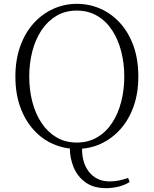

<svg xmlns="http://www.w3.org/2000/svg" viewBox="-20 -759 799 998"><path d="M532 219Q466 219 424.5 189Q383 159 363 111Q343 63 343 10V-5H407Q402 82 441.5 133Q481 184 550 184Q576 184 599 179Q622 174 646 166L654 187Q627 204 594.5 211.5Q562 219 532 219ZM379 15Q314 15 256 -10.5Q198 -36 154 -85Q110 -134 85 -203.5Q60 -273 60 -361Q60 -448 85 -518Q110 -588 154 -637Q198 -686 256 -712.5Q314 -739 379 -739Q445 -739 502.5 -713.5Q560 -688 604.5 -639Q649 -590 674 -520Q699 -450 699 -361Q699 -274 674 -204.5Q649 -135 604.5 -86Q560 -37 502.5 -11Q445 15 379 15ZM379 -18Q439 -18 485.5 -45.5Q532 -73 563 -120.5Q594 -168 610 -230Q626 -292 626 -361Q626 -430 610 -492Q594 -554 563 -601.5Q532 -649 485.5 -676.5Q439 -704 379 -704Q319 -704 273 -676.5Q227 -649 195.5 -601.5Q164 -554 148 -492Q132 -430 132 -361Q132 -292 148 -230Q164 -168 195.5 -120.5Q227 -73 273 -45.5Q319 -18 379 -18Z"/></svg>

Font: Noto Serif HK ExtraLight
Style: Regular
Weight: 200
Designer: Ryoko NISHIZUKA 西塚涼子 (kana & ideographs); Frank Grießhammer (Latin, Greek & Cyrillic); Wenlong ZHANG 张文龙 (bopomofo); San
Foundry: Adobe
Version: Version 2.002-H1;hotconv 1.1.0;makeotfexe 2.6.0